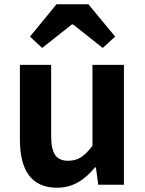

<svg xmlns="http://www.w3.org/2000/svg" viewBox="-20 -863 677 897"><path d="M246 14C323 14 376 -24 424 -81H428L439 0H559V-560H412V-182C374 -132 344 -112 299 -112C244 -112 219 -142 219 -229V-560H73V-211C73 -70 125 14 246 14ZM120 -692 177 -639 316 -749H321L460 -639L518 -692L393 -843H244Z"/></svg>

Font: Noto Sans TC
Style: Bold
Weight: 700
Designer: Ryoko NISHIZUKA 西塚涼子 (kana, bopomofo & ideographs); Paul D. Hunt (Latin, Greek & Cyrillic); Sandoll Communications 산돌커뮤니
Foundry: Adobe
Version: Version 2.004;hotconv 1.0.118;makeotfexe 2.5.65603